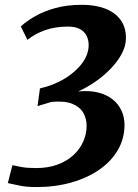

<svg xmlns="http://www.w3.org/2000/svg" viewBox="-20 -768 573 798"><path d="M131 9.5Q88.5 9.5 59.8 3Q31 -3.5 12.5 -7L31.5 -81.5Q46.5 -78 69.5 -73.8Q92.5 -69.5 130.5 -69.5Q180 -69.5 218.8 -83.8Q257.5 -98 284.8 -123Q312 -148 326 -179.8Q340 -211.5 340 -246Q340 -274 326.5 -298.5Q313 -323 281.2 -336.2Q249.5 -349.5 194 -344.5Q185.5 -342 175 -338.8Q164.5 -335.5 154.2 -332.5Q144 -329.5 136 -327L146 -400.5Q203 -413.5 248.8 -441.2Q294.5 -469 321.5 -505.5Q348.5 -542 348.5 -581Q348.5 -601.5 340 -619Q331.5 -636.5 312.5 -647Q293.5 -657.5 262.5 -657.5Q210 -657.5 168 -642.8Q126 -628 94 -602.5L66.5 -658Q87.5 -678 122.8 -698.8Q158 -719.5 207.5 -733.8Q257 -748 321 -748Q375.5 -748 416.5 -732.5Q457.5 -717 480.5 -686.2Q503.5 -655.5 503.5 -610Q503.5 -577 486 -544.5Q468.5 -512 439.8 -482.2Q411 -452.5 375.8 -428.2Q340.5 -404 305 -388Q352 -392.5 387.8 -383.5Q423.5 -374.5 447.8 -355.2Q472 -336 484.8 -308.5Q497.5 -281 497.5 -248.5Q497.5 -192.5 470.2 -145.2Q443 -98 393.8 -63.5Q344.5 -29 277.5 -9.8Q210.5 9.5 131 9.5Z"/></svg>

Font: Merriweather Light 18pt ExtraBold
Style: Italic
Weight: 800
Italic angle: -7.8°
Version: Version 2.101